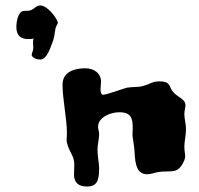

<svg xmlns="http://www.w3.org/2000/svg" viewBox="-20 -683 730 703"><path d="M192 -600C190 -613 156 -663 127 -663C112 -663 108 -651 91 -645C82 -642 68 -645 60 -641C47 -634 40 -607 40 -585C40 -565 45 -540 84 -540C90 -540 96 -540 103 -542C101 -536 101 -530 101 -525C101 -519 102 -513 102 -507C102 -497 96 -490 96 -481C96 -476 109 -465 127 -465C152 -465 164 -508 173 -530C180 -551 179 -556 183 -578C185 -588 192 -596 192 -600ZM661 -210C661 -229 655 -248 655 -265C655 -279 659 -288 659 -297C659 -321 634 -324 614 -346C598 -363 608 -385 564 -385C536 -385 533 -376 503 -368C487 -363 470 -366 445 -362C435 -360 371 -336 357 -336C350 -336 348 -348 348 -355C348 -365 350 -376 350 -385C350 -412 327 -433 292 -433C256 -433 209 -422 209 -373C209 -319 225 -248 225 -196C225 -186 224 -176 224 -169C224 -166 224 -163 225 -161C234 -122 252 -115 252 -80C252 -67 251 -55 251 -44C251 -14 268 0 298 0C336 0 343 -23 343 -68C343 -85 337 -109 337 -136C337 -154 343 -174 343 -192C343 -202 339 -211 339 -218C339 -255 386 -272 417 -272C462 -272 466 -247 466 -213C466 -206 465 -198 465 -189C466 -174 470 -158 472 -136C475 -103 472 -45 519 -45C532 -45 543 -50 559 -53C582 -57 609 -53 624 -59C648 -69 658 -103 658 -108C658 -120 655 -133 655 -146C655 -166 661 -188 661 -210Z"/></svg>

Font: Freckle Face
Style: Regular
Weight: 400
Designer: Astigmatic (AOETI)
Foundry: Astigmatic (AOETI)
Version: Version 1.000